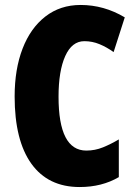

<svg xmlns="http://www.w3.org/2000/svg" viewBox="-20 -810 547 774"><path d="M320 -644Q270 -644 243 -584Q216 -524 216 -420Q216 -203 328 -203Q363 -203 395 -216Q427 -229 459 -248V-96Q391 -56 301 -56Q174 -56 106.5 -150Q39 -244 39 -421Q39 -531 71 -614Q103 -697 163 -743.5Q223 -790 305 -790Q399 -790 483 -740L438 -600Q410 -620 381 -632Q352 -644 320 -644Z"/></svg>

Font: Noto Sans Malayalam UI ExtraCondensed Black
Style: Regular
Weight: 900
Width: 2
Designer: Jelle Bosma - Monotype Design Team
Foundry: Monotype Imaging Inc.
Version: Version 2.104; ttfautohint (v1.8.4.7-5d5b)